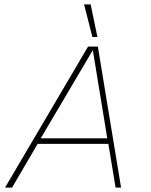

<svg xmlns="http://www.w3.org/2000/svg" viewBox="-20 -857 690 877"><path d="M402 -688 364 -837H394L425 -688ZM3 0 382 -644H427L533 0H508L475 -200H152L35 0ZM166 -225H470L404 -628Z"/></svg>

Font: Kanit Thin
Style: Italic
Weight: 250
Italic angle: -12°
Designer: Katatrad Team
Foundry: CadsonDemak
Version: Version 2.000; ttfautohint (v1.8.3)